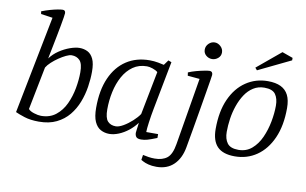

<svg xmlns="http://www.w3.org/2000/svg" viewBox="-87 -895 1957 1229"><g transform="rotate(10 892.0 -281.0)"><path d="M201 8Q146 8 107 -4.5Q68 -17 47 -27L172 -662L96 -673L93 -690Q121 -701 147.5 -708.5Q174 -716 195.5 -720Q217 -724 228 -724Q237 -724 241.5 -719Q246 -714 246 -704Q246 -699 242.5 -676.5Q239 -654 233 -621.5Q227 -589 220 -553Q213 -517 206.5 -484.5Q200 -452 195.5 -429.5Q191 -407 190 -401Q213 -432 246.5 -454.5Q280 -477 315.5 -489.5Q351 -502 377 -502Q406 -502 429.5 -490Q453 -478 467 -448.5Q481 -419 481 -366Q481 -319 473 -267Q465 -215 446 -166Q427 -117 395 -78Q363 -39 315 -15.5Q267 8 201 8ZM208 -31Q265 -31 304 -62Q343 -93 365.5 -141.5Q388 -190 398 -245Q408 -300 408 -349Q408 -405 388 -426Q368 -447 335 -447Q321 -447 299 -436.5Q277 -426 253.5 -410Q230 -394 210 -375.5Q190 -357 180 -340L125 -61Q135 -48 162 -39.5Q189 -31 208 -31Z M658 7Q628 7 602.5 -6.5Q577 -20 562 -53Q547 -86 547 -144Q547 -258 582.5 -338Q618 -418 682 -460Q746 -502 833 -502Q861 -502 888 -497Q915 -492 926 -489L950 -522L971 -514L911 -201Q902 -154 896 -110Q890 -66 890 -46H967V-21Q927 -5 906 1Q885 7 865 7Q841 7 833 -3.5Q825 -14 825 -30Q825 -33 827 -48Q829 -63 831 -78Q833 -93 833 -96Q810 -65 780.5 -42Q751 -19 719 -6Q687 7 658 7ZM691 -48Q711 -48 739.5 -64.5Q768 -81 795.5 -106Q823 -131 838 -154L893 -436Q880 -447 859 -454Q838 -461 822 -461Q770 -461 731.5 -434Q693 -407 668 -361.5Q643 -316 631 -260Q619 -204 619 -146Q619 -90 638 -69Q657 -48 691 -48Z M992 162Q962 162 939.5 156Q917 150 904.5 143Q892 136 890 135L895 102Q912 106 932 109Q952 112 972 112Q1023 112 1053 88Q1083 64 1094 -4L1167 -440L1089 -447L1086 -468Q1109 -478 1137 -485.5Q1165 -493 1189 -497.5Q1213 -502 1222 -502Q1242 -502 1242 -479Q1242 -477 1237 -445Q1232 -413 1223 -360.5Q1214 -308 1203.5 -244.5Q1193 -181 1181.5 -116Q1170 -51 1160 6Q1147 79 1104 120.5Q1061 162 992 162ZM1223 -579Q1201 -579 1184 -593.5Q1167 -608 1167 -631Q1167 -654 1184 -670.5Q1201 -687 1223 -687Q1244 -687 1261.5 -670.5Q1279 -654 1279 -631Q1279 -608 1261.5 -593.5Q1244 -579 1223 -579Z M1474 9Q1397 9 1360.5 -28.5Q1324 -66 1324 -143Q1324 -257 1360 -337Q1396 -417 1459 -459.5Q1522 -502 1601 -502Q1652 -502 1685 -486Q1718 -470 1734.5 -437.5Q1751 -405 1751 -353Q1751 -239 1715 -158Q1679 -77 1616.5 -34Q1554 9 1474 9ZM1490 -36Q1541 -36 1577 -67Q1613 -98 1635 -147Q1657 -196 1667.5 -251.5Q1678 -307 1678 -356Q1678 -402 1658.5 -429.5Q1639 -457 1586 -457Q1546 -457 1514.5 -437Q1483 -417 1461 -383.5Q1439 -350 1424.5 -308.5Q1410 -267 1403.5 -222.5Q1397 -178 1397 -137Q1397 -91 1417.5 -63.5Q1438 -36 1490 -36ZM1519 -558 1506 -573 1660 -701 1730 -676V-660Z"/></g></svg>

Font: Manuale Light
Style: Italic
Weight: 300
Italic angle: -11°
Version: Version 1.002